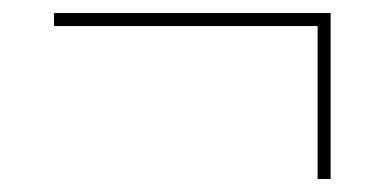

<svg xmlns="http://www.w3.org/2000/svg" viewBox="-20 -395 599 295"><path d="M468 -120H488V-375H63V-355H468Z"/></svg>

Font: Noto Serif Display SemiBold
Style: Italic
Weight: 600
Italic angle: -12°
Designer: Monotype Design Team
Foundry: Monotype Imaging Inc.
Version: Version 2.009